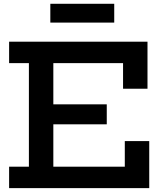

<svg xmlns="http://www.w3.org/2000/svg" viewBox="-20 -970 842 990"><path d="M530.5 -432V-329H197.5V-432ZM623.5 -242.5H749.5V0H27V-110.5H129V-644.5H27V-755H740.5V-512.5H614.5V-644.5H255V-110.5H623.5ZM569 -950.5V-853.5H239.5V-950.5Z"/></svg>

Font: Hepta Slab ExtraLight SemiBold
Style: Regular
Weight: 600
Version: Version 1.102